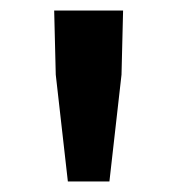

<svg xmlns="http://www.w3.org/2000/svg" viewBox="-20 -799 338 365"><path d="M83 -779 86 -657 109 -454H188L211 -657L214 -779Z"/></svg>

Font: Bithumb Trading Sans Semibold
Style: Regular
Weight: 600
Designer: HamHyungwon
Foundry: Bithumb
Version: Version 1.100;Glyphs 3.1.2 (3151)